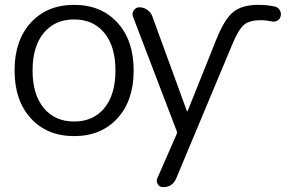

<svg xmlns="http://www.w3.org/2000/svg" viewBox="-20 -550 1201 790"><path d="M1111 -523Q1124 -520 1131 -508.5Q1138 -497 1135 -484Q1132 -471 1121 -465Q1110 -459 1097 -462Q1074 -467 1055 -467Q1007 -467 984.5 -448.5Q962 -430 936 -368L705 184Q690 220 651 220Q637 220 629.5 208.5Q622 197 627 184L706 4Q710 -5 707 -11L527 -482Q522 -495 530.5 -507.5Q539 -520 553 -520Q571 -520 586 -509.5Q601 -499 607 -482L749 -93Q749 -92 750 -92Q752 -92 752 -93L869 -385Q903 -471 939.5 -500.5Q976 -530 1043 -530Q1080 -530 1111 -523ZM409.5 -414.5Q364 -470 285 -470Q206 -470 160 -414.5Q114 -359 114 -260Q114 -161 160 -105.5Q206 -50 285 -50Q364 -50 409.5 -105.5Q455 -161 455 -260Q455 -359 409.5 -414.5ZM463 -63Q396 10 285 10Q174 10 107 -63Q40 -136 40 -260Q40 -384 107 -457Q174 -530 285 -530Q396 -530 463 -457Q530 -384 530 -260Q530 -136 463 -63Z"/></svg>

Font: Rounded Mplus 1c
Style: Regular
Weight: 400
Version: Version 1.059.20150529